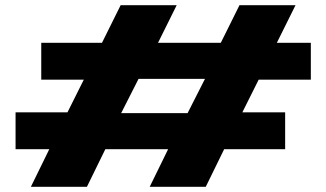

<svg xmlns="http://www.w3.org/2000/svg" viewBox="-20 -720 1258 740"><path d="M40 -145V-287H240L303 -413H139V-555H373L445 -700H661L589 -555H831L903 -700H1119L1047 -555H1178V-413H977L914 -287H1079V-145H844L773 0H557L628 -145H386L315 0H99L170 -145ZM447 -284H703L770 -416H514Z"/></svg>

Font: Stalin One
Style: Regular
Weight: 400
Designer: Jovanny Lemonad
Foundry: Alexey Maslov, Jovanny Lemonad
Version: Version 3.002; ttfautohint (v0.91) -l 8 -r 50 -G 200 -x 0 -w